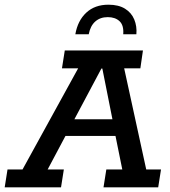

<svg xmlns="http://www.w3.org/2000/svg" viewBox="-51 -798 726 818"><path d="M-31 0 -19 -76H45L282 -507H213L225 -583H558L547 -507H478L572 -76H635L623 0H390L402 -76H470L441 -219H228L152 -76H221L209 0ZM266 -290H428L385 -506H381ZM270 -652Q280 -710 316.5 -744Q353 -778 411 -778Q454 -778 481.5 -761Q509 -744 521 -715Q533 -686 530 -652H474Q477 -690 458.5 -707.5Q440 -725 408 -725Q376 -725 355 -706.5Q334 -688 327 -652Z"/></svg>

Font: Rokkitt SemiBold Medium
Style: Italic
Weight: 500
Italic angle: -9°
Version: Version 3.103